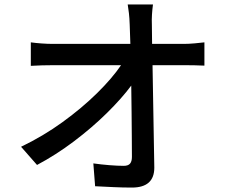

<svg xmlns="http://www.w3.org/2000/svg" viewBox="-20 -811 1040 866"><path d="M75 -149Q175 -197 262.5 -260.5Q350 -324 418 -391Q486 -458 526 -517H221Q169 -517 119 -514V-620Q140 -617 167.5 -615Q195 -613 219 -613H568L565 -700Q564 -730 561.5 -751.5Q559 -773 556 -791H670Q667 -769 665.5 -745.5Q664 -722 665 -700L666 -613H809Q831 -613 858.5 -615.5Q886 -618 902 -620V-515Q882 -516 857.5 -516.5Q833 -517 814 -517H668L676 -55Q676 35 575 35Q534 35 491.5 33Q449 31 409 29L401 -74Q436 -69 473.5 -66Q511 -63 538 -63Q558 -63 566.5 -73Q575 -83 575 -103Q575 -141 574.5 -193Q574 -245 573.5 -305Q573 -365 572 -425Q529 -367 462 -301Q395 -235 313.5 -173.5Q232 -112 147 -67Z"/></svg>

Font: Source Han Sans SC Medium
Style: Regular
Weight: 500
Designer: Ryoko NISHIZUKA 西塚涼子 (kana, bopomofo & ideographs); Paul D. Hunt (Latin, Greek & Cyrillic); Sandoll Communications 산돌커뮤니
Foundry: Adobe
Version: Version 2.004;hotconv 1.0.118;makeotfexe 2.5.65603